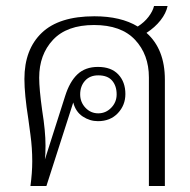

<svg xmlns="http://www.w3.org/2000/svg" viewBox="-20 -617 631 637"><path d="M527 -353V0H474V-360Q474 -436 428 -485Q382 -534 292 -534Q202 -534 156 -485Q110 -436 110 -359Q110 -322 120 -250Q131 -182 131 -134Q131 -104 129 -88L196 -298Q211 -346 237 -370.5Q263 -395 305 -395Q349 -395 372.5 -370Q396 -345 396 -305Q396 -268 371 -241.5Q346 -215 305 -215Q278 -215 254.5 -230.5Q231 -246 223 -277L134 0H81Q87 -44 87 -82Q87 -126 81 -170Q75 -214 74 -222Q61 -304 61 -355Q61 -453 118.5 -508Q176 -563 293 -563Q381 -563 437 -529Q459 -543 473 -561.5Q487 -580 491 -597H536Q531 -573 512.5 -549.5Q494 -526 466 -508Q527 -454 527 -353ZM246 -304Q246 -278 263.5 -259.5Q281 -241 306 -241Q331 -241 349 -259.5Q367 -278 367 -304Q367 -332 352 -349.5Q337 -367 306 -367Q278 -367 262 -349Q246 -331 246 -304Z"/></svg>

Font: Taviraj ExtraLight
Style: Regular
Weight: 200
Designer: Katatrad Team
Foundry: CadsonDemak
Version: Version 1.030